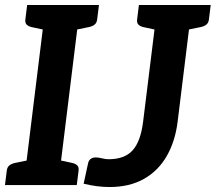

<svg xmlns="http://www.w3.org/2000/svg" viewBox="-26 -744 867 772"><path d="M68.9 0 158 -723.8H296.6L207.4 0ZM-6 0 1.3 -58.1Q2.9 -71.6 11.4 -78.6Q19.8 -85.6 34.1 -88.8L92.9 -100.8L93.2 0ZM183.6 0 208.7 -100.8 264.6 -88.8Q278.2 -85.6 284.9 -78.6Q291.6 -71.6 290 -58.1L282.7 0ZM182.3 -723.8 156.8 -623.1 100.8 -635.1Q87.7 -638.2 81 -645.2Q74.3 -652.2 75.9 -665.7L83.2 -723.8ZM371.9 -723.8 364.6 -665.7Q363 -652.2 354.5 -645.2Q346 -638.2 331.3 -635.1L272.6 -623.1L272.7 -723.8ZM414.4 8Q364.2 8 310.3 -5.4L327.9 -86.3Q333 -111 359.6 -111Q365 -111 369.4 -110.3Q373.9 -109.6 382.9 -107.6Q393 -105.2 399.2 -104.5Q405.4 -103.8 410.9 -103.8Q474.8 -103.8 507.1 -139.4Q539.5 -175.1 549.4 -254.5L607.4 -723.8H746L688.5 -257.1Q679 -177 644.8 -117.2Q610.7 -57.4 552.8 -24.7Q494.9 8 414.4 8ZM631.7 -723.8 606.1 -623.1 550.2 -635.1Q537.1 -638.2 530.4 -645.2Q523.7 -652.2 525.3 -665.7L532.5 -723.8ZM821.2 -723.8 814 -665.7Q812.4 -652.2 803.9 -645.2Q795.4 -638.2 780.7 -635.1L721.9 -623.1L722.1 -723.8Z"/></svg>

Font: Aleo
Style: Italic
Weight: 400
Italic angle: -7°
Designer: Alessio Laiso
Foundry: Alessio Laiso
Version: Version 2.001;gftools[0.9.29]